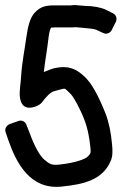

<svg xmlns="http://www.w3.org/2000/svg" viewBox="-44 -672 474 749"><path d="M232 -651H168C139 -651 114 -648 91 -622C73 -602 65 -570 59 -528C53 -481 42 -434 38 -370C37 -350 34 -336 33 -313C32 -294 34 -248 76 -252C94 -254 111 -262 119 -272C137 -296 152 -310 161 -314C162 -314 171 -318 184 -321C216 -329 205 -330 233 -304C237 -300 253 -277 271 -238C291 -195 301 -163 308 -103C311 -75 311 -74 298 -61C289 -52 253 -37 188 -30C158 -27 150 -31 128 -50C112 -64 91 -99 71 -155L59 -185C55 -197 42 -205 28 -200L-6 -188C-19 -183 -27 -169 -22 -156L-11 -124C20 -35 74 68 195 56C289 47 355 27 386 -40C396 -60 396 -82 393 -110C389 -154 381 -195 367 -231C340 -298 315 -345 287 -372C253 -404 223 -418 168 -406C159 -404 142 -397 127 -391C132 -437 140 -477 146 -530C148 -547 152 -559 155 -564C156 -564 161 -565 168 -565H232C239 -565 242 -565 251 -566L284 -563C306 -561 325 -559 331 -556L359 -543C371 -537 386 -543 392 -555L408 -587C413 -597 411 -613 397 -620L369 -634C350 -643 319 -649 287 -649L252 -652C243 -653 239 -651 232 -651Z"/></svg>

Font: Reckless Catfish
Style: Heavy
Weight: 400
Foundry: Cannot Into Space Fonts
Version: Version 0.2894